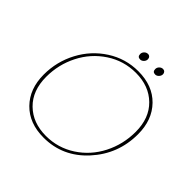

<svg xmlns="http://www.w3.org/2000/svg" viewBox="-209 -1016 1209 1209"><g transform="rotate(45 396.0 -411.0)"><path d="M753 -428Q753 -251 635 -121.5Q517 8 347 8Q219 8 143 -69.5Q67 -147 67 -274Q67 -389 120 -489Q173 -589 267 -649.5Q361 -710 474 -710Q602 -710 677.5 -632.5Q753 -555 753 -428ZM88 -275Q88 -152 160.5 -81Q233 -10 350 -10Q457 -10 545.5 -67.5Q634 -125 683 -221Q732 -317 732 -428Q732 -550 659.5 -621Q587 -692 470 -692Q362 -692 273.5 -633.5Q185 -575 136.5 -479.5Q88 -384 88 -275ZM429 -770Q405 -770 405 -795Q405 -809 415.5 -819.5Q426 -830 440 -830Q450 -830 456.5 -823Q463 -816 463 -805Q463 -791 452.5 -780.5Q442 -770 429 -770ZM563 -770Q539 -770 539 -795Q539 -809 549.5 -819.5Q560 -830 574 -830Q584 -830 590.5 -823Q597 -816 597 -806Q597 -792 586.5 -781Q576 -770 563 -770Z"/></g></svg>

Font: Poppins Thin
Style: Italic
Weight: 250
Italic angle: -10°
Designer: Ninad Kale (Devanagari), Jonny Pinhorn (Latin)
Foundry: Indian Type Foundry
Version: Version 3.200;PS 1.000;hotconv 16.6.54;makeotf.lib2.5.65590